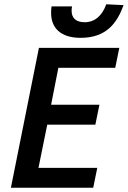

<svg xmlns="http://www.w3.org/2000/svg" viewBox="-20 -878 598 898"><path d="M31 0H416L435 -93H160L201 -295H426L445 -388H219L253 -561H519L538 -654H162ZM357 -701C479 -701 528 -772 558 -854L477 -858C459 -807 425 -774 376 -774C332 -774 315 -797 315 -827C315 -834 315 -838 317 -848H221C219 -836 219 -826 219 -817C219 -750 261 -701 357 -701Z"/></svg>

Font: Source Sans Pro Semibold
Style: Italic
Weight: 600
Italic angle: -11°
Designer: Paul D. Hunt
Foundry: Adobe Systems Incorporated
Version: Version 3.006;hotconv 1.0.111;makeotfexe 2.5.65597